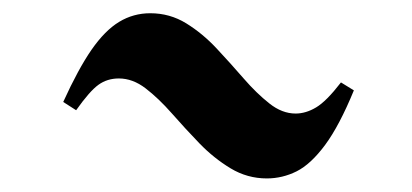

<svg xmlns="http://www.w3.org/2000/svg" viewBox="-20 -427 622 290"><path d="M383 -157.5Q353.5 -157.5 328.2 -172.8Q303 -188 281.2 -210.5Q259.5 -233 239.5 -255.8Q219.5 -278.5 200 -293.5Q180.5 -308.5 159.5 -308.5Q142 -308.5 128.8 -299Q115.5 -289.5 95 -260.5L75.5 -273Q98 -322.5 118.2 -351.8Q138.5 -381 160 -394Q181.5 -407 207 -407Q236.5 -407 261.2 -391.8Q286 -376.5 307.2 -353.8Q328.5 -331 348 -308.5Q367.5 -286 386.8 -270.8Q406 -255.5 426.5 -255.5Q442 -255.5 457.5 -264.8Q473 -274 495 -302.5L514.5 -290.5Q492.5 -237 471 -208Q449.5 -179 428 -168.2Q406.5 -157.5 383 -157.5Z"/></svg>

Font: Merriweather 144pt ExtraBold
Style: Italic
Weight: 800
Italic angle: -7.8°
Version: Version 2.101